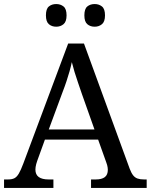

<svg xmlns="http://www.w3.org/2000/svg" viewBox="-20 -929 745 949"><path d="M0 0V-42H19Q39 -42 51 -48Q63 -54 73 -71Q83 -88 95 -120L317 -714H395L621 -95Q629 -74 638 -62.5Q647 -51 660 -46.5Q673 -42 692 -42H705V0H430V-42H453Q483 -42 498 -53.5Q513 -65 513 -90Q513 -96 512 -101.5Q511 -107 509.5 -113.5Q508 -120 505 -127L465 -239H202L164 -134Q161 -126 159 -118Q157 -110 156 -103.5Q155 -97 155 -91Q155 -66 171.5 -54Q188 -42 221 -42H244V0ZM221 -289H447L385 -464Q375 -494 365.5 -521Q356 -548 348.5 -573Q341 -598 335 -622Q330 -598 323.5 -575.5Q317 -553 309 -528.5Q301 -504 289 -473ZM448 -797Q426 -797 411.5 -809.5Q397 -822 397 -853Q397 -885 411.5 -897Q426 -909 448 -909Q469 -909 484 -897Q499 -885 499 -853Q499 -822 484 -809.5Q469 -797 448 -797ZM258 -797Q236 -797 221.5 -809.5Q207 -822 207 -853Q207 -885 221.5 -897Q236 -909 258 -909Q279 -909 294 -897Q309 -885 309 -853Q309 -822 294 -809.5Q279 -797 258 -797Z"/></svg>

Font: Noto Serif Thai
Style: Regular
Weight: 400
Designer: Monotype Design Team
Foundry: Monotype Imaging Inc.
Version: Version 2.001